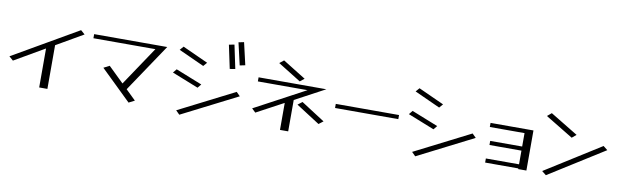

<svg xmlns="http://www.w3.org/2000/svg" viewBox="-52 -1520 7169 2212"><g transform="rotate(10 3532.0 -414.5)"><path d="M791 -701 30 -261 78 -219 430 -423V33H526V-478L839 -659Z M947 -682V-634H1672L1367 -179L1187 -354L1119 -319L1474 26L1542 -9L1426 -122L1802 -682Z M2030 18 2074 62 2724 -268 2680 -312ZM1954 -448 1918 -404 2227 -281 2263 -325ZM1987 -719 1949 -675 2248 -539 2286 -583ZM2560 -844 2497 -832 2555 -558 2618 -569ZM2664 -891 2601 -878 2661 -618 2724 -631Z M3395 -289 3672 -111 3724 -151 3447 -329ZM2899 -521V-473H3480L2888 -156L2932 -114L3247 -283V33H3343V-334L3692 -521ZM3155 -764 3105 -724 3374 -557 3424 -597Z M3828 -374V-326H4568V-374Z M4790 18 4834 62 5484 -268 5440 -312ZM4714 -448 4678 -404 4987 -281 5023 -325ZM4747 -719 4709 -675 5008 -539 5046 -583Z M5622 -420H6028V-263H5654V-215H6028V-55H5640V-7H6028V1H6124V-468H5622Z M6304 -25 6354 15 7001 -392 6951 -432ZM6298 -701 6248 -659 6572 -462 6622 -504Z"/></g></svg>

Font: LXGW Marker Gothic
Style: Regular
Weight: 400
Version: Version 1.001